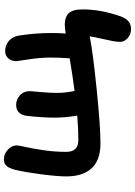

<svg xmlns="http://www.w3.org/2000/svg" viewBox="131 -670 713 1016"><g transform="rotate(-90 488.0 -162.5)"><path d="M841.8 173.8Q812.5 173.8 793.2 155.5Q773.9 137.2 773.9 117.2Q773.9 99.6 778.3 76.2Q782.7 52.7 790.8 17.6Q798.8 -17.6 803.2 -44.9Q722.7 -28.3 524.2 -8.1Q325.7 12.2 236.8 12.2Q189.5 12.2 155 -1.2Q120.6 -14.6 100.6 -39.6Q80.6 -64.5 71.3 -96.2Q62 -127.9 62 -168Q62 -215.3 73.2 -301.8Q84.5 -388.2 96.2 -436Q103.5 -467.3 116 -483.2Q128.4 -499 152.8 -499Q180.7 -499 203.4 -478Q226.1 -457 226.1 -431.2Q226.1 -421.4 217.5 -383.5Q209 -345.7 200.4 -287.4Q191.9 -229 191.9 -168.9Q191.9 -105 253.9 -105Q314.9 -105 383.8 -110.8Q373 -173.8 373 -231Q373 -288.6 381.8 -373Q384.8 -402.8 399.7 -418.5Q414.6 -434.1 440.9 -434.1Q469.2 -434.1 491.2 -414.1Q513.2 -394 513.2 -359.9Q513.2 -355.5 508.5 -305.2Q503.9 -254.9 503.9 -219.2Q503.9 -173.3 514.2 -125Q597.2 -135.7 687 -150.9Q690.9 -210.4 690.9 -251Q690.9 -305.7 681.4 -367.7Q671.9 -429.7 671.9 -432.1Q671.9 -458.5 686.3 -475.3Q700.7 -492.2 725.1 -492.2Q753.9 -492.2 776.9 -474.4Q799.8 -456.5 806.2 -424.8Q820.8 -338.4 820.8 -247.1Q820.8 -203.1 817.9 -171.9Q854.5 -176.8 863.8 -176.8Q905.8 -176.8 925.8 -155.3Q945.8 -133.8 945.8 -83Q945.8 13.7 909.2 118.2Q898.9 146 883.1 159.9Q867.2 173.8 841.8 173.8Z"/></g></svg>

Font: Shantell Sans Irregular Bouncy
Style: Regular
Weight: 600
Designer: Stephen Nixon, Anya Danilova, Shantell Martin
Foundry: Arrow Type
Version: Version 1.006;[9816181b4]